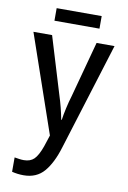

<svg xmlns="http://www.w3.org/2000/svg" viewBox="-101 -748 701 1054"><g transform="rotate(10 250.0 -221.5)"><path d="M107 246Q74 246 42 238V158Q54 160 67.5 162Q81 164 94 164Q130 164 151 143.5Q172 123 191 70L212 6L24 -539H128L224 -223Q235 -189 243.5 -155.5Q252 -122 258 -90H261Q265 -119 273.5 -157Q282 -195 291 -224L376 -539H476L290 59Q263 148 221 197Q179 246 107 246ZM127 -619V-689H378V-619Z"/></g></svg>

Font: Noto Sans Mono ExtraCondensed Medium
Style: Regular
Weight: 500
Width: 2
Designer: Monotype Design Team
Foundry: Monotype Imaging Inc.
Version: Version 2.014